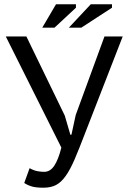

<svg xmlns="http://www.w3.org/2000/svg" viewBox="-20 -870 593 895"><path d="M7 0ZM282 -331 308 -242H313L333 -334L467 -700H552L375 -245Q348 -174 327.5 -126.5Q307 -79 286 -49.5Q265 -20 241 -7.5Q217 5 182 5Q149 5 129.5 -0.5Q110 -6 93 -17L118 -86Q138 -75 155 -72Q172 -69 186 -69Q214 -69 233 -97.5Q252 -126 266 -182L7 -700H103ZM241 -850H334V-834L234 -741H177ZM403 -850H502V-834L359 -741H301Z"/></svg>

Font: PT Sans
Style: Regular
Weight: 400
Version: Version 2.003W OFL; ttfautohint (v1.6)